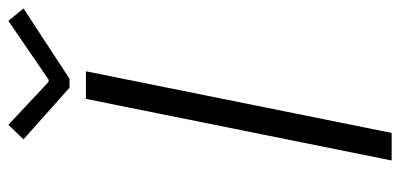

<svg xmlns="http://www.w3.org/2000/svg" viewBox="-265 -677 942 452"><g transform="rotate(-90 206.0 -451.0)"><path d="M199.2 -719.7H264.2L119.1 0H54.2ZM104 -866.7 138.2 -902.3 239.3 -807.6H244.6L382.8 -902.3L412.1 -866.7L246.6 -758.3H225.6Z"/></g></svg>

Font: Reddit Sans Chocolate Light
Style: Italic
Weight: 300
Italic angle: -11.25°
Designer: Stephen Hutchings
Version: Version 1.013